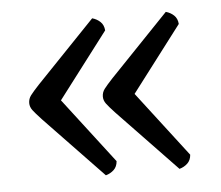

<svg xmlns="http://www.w3.org/2000/svg" viewBox="-37 -493 521 452"><g transform="rotate(-5 223.5 -267.5)"><path d="M196 -82 57 -227Q43 -242 37 -250Q31 -258 31 -267Q31 -277 37 -285Q43 -293 57 -308L196 -453Q207 -450 215 -442.5Q223 -435 224 -422L106 -267L224 -113Q223 -100 215 -92.5Q207 -85 196 -82ZM370 -82 231 -227Q217 -242 211 -250Q205 -258 205 -267Q205 -277 211 -285Q217 -293 231 -308L370 -453Q381 -450 389 -442.5Q397 -435 398 -422L280 -267L398 -113Q397 -100 389 -92.5Q381 -85 370 -82Z"/></g></svg>

Font: Petrona Medium
Style: Regular
Weight: 500
Designer: Ringo R. Seeber
Foundry: Ringo R. Seeber
Version: Version 2.001; ttfautohint (v1.8.3)